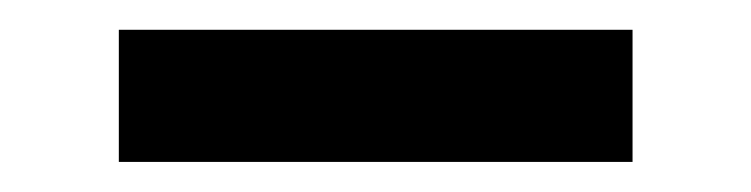

<svg xmlns="http://www.w3.org/2000/svg" viewBox="-20 -714 497 127"><path d="M58.6 -606.9H398.4V-694.3H58.6Z"/></svg>

Font: Faust Sans Bold
Style: Regular
Weight: 700
Designer: Andreas Faust
Version: Version 1.003;Glyphs 3.1.2 (3151)